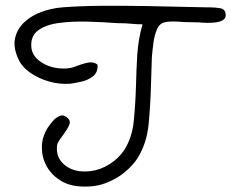

<svg xmlns="http://www.w3.org/2000/svg" viewBox="-20 -610 818 679"><path d="M260 49Q220 46 190 26Q160 6 144 -24Q128 -54 128 -89Q128 -124 148 -157Q149 -158 150 -160Q155 -168 166 -181Q177 -194 191 -200Q205 -206 220 -192Q230 -183 225.5 -170Q221 -157 202 -131Q183 -106 182 -97Q176 -52 210.5 -25Q245 2 301 -5Q335 -9 367.5 -29.5Q400 -50 419 -79Q447 -122 453 -181.5Q459 -241 461 -308Q462 -361 465.5 -416.5Q469 -472 484 -524Q474 -524 464.5 -524.5Q455 -525 444 -526Q434 -527 424 -527.5Q414 -528 403 -528Q401 -528 397 -528Q344 -532 288.5 -533.5Q233 -535 186.5 -528.5Q140 -522 113.5 -501.5Q87 -481 91 -441Q95 -408 131.5 -386.5Q168 -365 217 -368Q229 -369 240 -372.5Q251 -376 261 -380Q286 -389 300 -389.5Q314 -390 324 -382L325 -379Q326 -353 308 -339.5Q290 -326 267 -321Q244 -316 229 -314Q192 -311 154.5 -321.5Q117 -332 88 -352Q59 -372 47 -397Q26 -440 33 -473.5Q40 -507 65.5 -531Q91 -555 127 -568Q163 -581 200 -584Q264 -589 342.5 -589.5Q421 -590 503.5 -588.5Q586 -587 663 -585Q676 -585 689 -584.5Q702 -584 715 -584Q717 -584 722 -584Q740 -584 758.5 -581Q777 -578 778 -559Q782 -524 692 -530Q689 -531 677 -531Q665 -531 651.5 -531.5Q638 -532 630 -532Q609 -534 591 -534Q573 -534 562 -531Q544 -527 535 -506Q526 -485 522.5 -458Q519 -431 517 -407Q516 -391 516 -375Q516 -359 515 -343Q515 -335 514.5 -327Q514 -319 514 -311Q512 -237 505.5 -170Q499 -103 466 -50Q450 -25 420.5 -0.5Q391 24 351 38.5Q311 53 260 49Z"/></svg>

Font: Yuji Hentaigana Akari
Style: Regular
Weight: 400
Designer: Kataoka Yuji
Foundry: Kinuta Font Factory
Version: Version 3.002